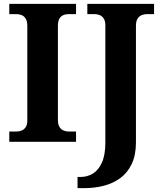

<svg xmlns="http://www.w3.org/2000/svg" viewBox="-20 -734 838 994"><path d="M28.1 0V-53H64.3Q79.2 -53 92.2 -58.3Q105.2 -63.6 113.3 -76.2Q121.4 -88.8 121.4 -110.5V-600Q121.4 -623.9 113.3 -637.1Q105.2 -650.4 92.2 -655.7Q79.2 -661 64.3 -661H28.1V-714H373.7V-661H336.3Q320.1 -661 307.2 -655.4Q294.3 -649.8 287.1 -636.8Q279.8 -623.9 279.8 -599.4V-111.7Q279.8 -90.5 287.6 -77.4Q295.4 -64.2 308.4 -58.6Q321.3 -53 336.3 -53H373.7V0ZM381.4 240V182H399.1Q431 182 459.9 165.2Q488.7 148.4 507 109.1Q525.4 69.7 525.4 3.2V-602.8Q525.4 -625.3 517.1 -638.1Q508.7 -650.8 495.8 -655.9Q482.8 -661 468.9 -661H432.1V-714H777.6V-661H741.4Q727 -661 713.8 -655.7Q700.6 -650.4 692.2 -637.4Q683.8 -624.5 683.8 -600.6V2.2Q683.8 69.8 661.6 115.6Q639.5 161.5 601.8 188.7Q564.2 215.8 516.6 227.9Q469 240 417.5 240Z"/></svg>

Font: Noto Serif Gurmukhi
Style: Regular
Weight: 400
Designer: Vaibhav Singh and the Monotype Design Team
Foundry: Monotype Imaging Inc.
Version: Version 2.003